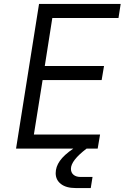

<svg xmlns="http://www.w3.org/2000/svg" viewBox="-20 -750 640 969"><path d="M578 -659H244L206 -417H505L493 -346H195L151 -71H485L473 0H417Q338 60 338 102Q338 121 351 132Q364 143 386 143H447L438 199H361Q314 199 287.5 178.5Q261 158 261 124Q261 92 282 62Q303 32 350 0H61L177 -730H589Z"/></svg>

Font: JetBrains Mono Semi Light
Style: Italic
Weight: 350
Italic angle: -9°
Monospace: yes
Designer: Philipp Nurullin, Konstantin Bulenkov
Foundry: JetBrains
Version: 2.002